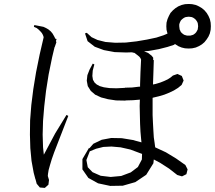

<svg xmlns="http://www.w3.org/2000/svg" viewBox="-20 -917 1056 943"><path d="M153.3 -37.1V-39.1L145.5 -68.4L134.8 -127L128.9 -189.5L127 -255.9L127.9 -326.2L133.8 -401.4L143.6 -479.5L157.2 -562.5L174.8 -649.4L194.3 -733.4L193.4 -738.3L190.4 -746.1L185.5 -754.9L178.7 -762.7L169.9 -771.5L160.2 -779.3L146.5 -785.2L148.4 -793.9L164.1 -791L178.7 -788.1L193.4 -785.2L206.1 -779.3L217.8 -772.5L229.5 -762.7L238.3 -752L246.1 -738.3L252 -726.6L257.8 -725.6L254.9 -715.8L256.8 -709L249 -686.5L248 -685.5L236.3 -636.7L218.8 -550.8L206.1 -470.7L197.3 -394.5L191.4 -323.2L189.5 -255.9L191.4 -193.4L195.3 -157.2L251 -261.7L306.6 -352.5L315.4 -347.7L246.1 -168.9L234.4 -135.7L225.6 -106.4L218.8 -82L215.8 -63.5L214.8 -52.7L220.7 -33.2L217.8 -9.8L200.2 5.9L175.8 3.9L160.2 -14.6L154.3 -37.1ZM487.3 -195.3 452.1 -186.5 420.9 -173.8 404.3 -130.9 411.1 -95.7 434.6 -71.3 474.6 -53.7 523.4 -47.9 575.2 -52.7 622.1 -70.3 657.2 -96.7 676.8 -133.8 677.7 -161.1 620.1 -182.6 572.3 -193.4 527.3 -197.3ZM860.4 -788.1 862.3 -772.5 865.2 -766.6 868.2 -759.8 873 -754.9 878.9 -750 884.8 -746.1 891.6 -744.1 898.4 -742.2H907.2H915L921.9 -744.1L928.7 -746.1L934.6 -750L940.4 -754.9L944.3 -759.8L948.2 -766.6L951.2 -772.5L952.1 -780.3L953.1 -788.1L952.1 -796.9L951.2 -803.7L948.2 -810.5L944.3 -816.4L940.4 -821.3L934.6 -826.2L928.7 -830.1L921.9 -833L915 -834L907.2 -835L898.4 -834L891.6 -833L884.8 -830.1L878.9 -826.2L873 -821.3L868.2 -816.4L865.2 -810.5L862.3 -803.7L860.4 -796.9ZM1010.7 -752.9 1003.9 -737.3 995.1 -723.6 984.4 -710 971.7 -699.2 957 -690.4 941.4 -683.6 923.8 -679.7 907.2 -678.7 888.7 -679.7 872.1 -683.6 855.5 -690.4 841.8 -699.2 838.9 -701.2 835.9 -697.3 802.7 -686.5 760.7 -675.8 711.9 -667 687.5 -665 697.3 -661.1 707 -657.2 715.8 -650.4 724.6 -643.6 732.4 -633.8V-622.1H735.4L733.4 -558.6L731.4 -502L745.1 -504.9L767.6 -511.7L787.1 -519.5L803.7 -527.3L817.4 -536.1L829.1 -545.9L851.6 -553.7L873 -543.9L881.8 -521.5L872.1 -500L854.5 -485.4L834 -472.7L811.5 -461.9L787.1 -452.1L760.7 -444.3L732.4 -437.5L729.5 -436.5V-396.5V-351.6L731.4 -310.5L733.4 -274.4L735.4 -242.2L739.3 -215.8L742.2 -193.4L794.9 -168.9L844.7 -138.7L890.6 -106.4L901.4 -85L895.5 -61.5L874 -50.8L850.6 -57.6L810.5 -88.9L766.6 -117.2L735.4 -133.8L733.4 -115.2L698.2 -58.6L644.5 -22.5L583 -4.9L521.5 -3.9L461.9 -16.6L414.1 -43L384.8 -85V-135.7L417 -190.4L418.9 -188.5L438.5 -210.9L479.5 -230.5L526.4 -239.3L578.1 -238.3L631.8 -229.5L674.8 -217.8L672.9 -236.3L669.9 -270.5L668 -308.6L667 -350.6L666 -396.5L667 -427.7L632.8 -424.8L597.7 -423.8L595.7 -422.9L549.8 -423.8L510.7 -429.7L476.6 -438.5L447.3 -452.1L425.8 -470.7L411.1 -494.1L406.2 -520.5L409.2 -547.9L419.9 -575.2L435.5 -604.5L443.4 -600.6L435.5 -570.3L433.6 -543.9L436.5 -525.4L444.3 -511.7L455.1 -502L469.7 -494.1L490.2 -488.3L517.6 -484.4L551.8 -483.4L592.8 -485.4H593.8V-486.3L628.9 -487.3L662.1 -491.2H668V-502L669.9 -561.5L672.9 -624L671.9 -627L668.9 -632.8L664.1 -638.7L657.2 -644.5L640.6 -657.2L629.9 -659.2V-660.2L599.6 -659.2L543 -661.1L490.2 -670.9L445.3 -687.5L410.2 -714.8L397.5 -752.9L406.2 -755.9L429.7 -734.4L459 -720.7L498 -710.9L545.9 -707L597.7 -708L650.4 -713.9L702.1 -722.7L748 -732.4L784.2 -744.1L802.7 -752L797.9 -770.5L796.9 -788.1L797.9 -805.7L802.7 -823.2L809.6 -838.9L817.4 -853.5L829.1 -866.2L841.8 -877L855.5 -885.7L872.1 -892.6L888.7 -896.5L907.2 -897.5L923.8 -896.5L941.4 -892.6L957 -885.7L971.7 -877L984.4 -866.2L995.1 -853.5L1003.9 -838.9L1010.7 -823.2L1014.6 -805.7L1015.6 -788.1L1014.6 -770.5Z"/></svg>

Font: Kurinto Seri
Style: Regular
Weight: 400
Designer: Kurinto was developed by Clint Goss from a range of fonts that are compatible with the SIL Open Font License Version 1.1
Foundry: Clinton F. Goss
Version: Version 2.196; July 25, 2020